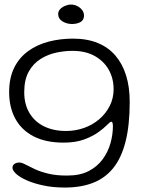

<svg xmlns="http://www.w3.org/2000/svg" viewBox="-20 -604 644 840"><path d="M264 216.5Q211 216.5 168.5 207.2Q126 198 96 184.5Q66 171 50.2 156.2Q34.5 141.5 34.5 130Q34.5 122.5 38.5 117.5Q42.5 112.5 49.2 109.8Q56 107 64.5 107Q75 107 91.5 115.8Q108 124.5 132.5 136Q157 147.5 192.2 156Q227.5 164.5 275.5 164Q330 164 367.8 144.5Q405.5 125 429 93Q452.5 61 463.2 23Q474 -15 474 -52.5Q474 -58.5 473.2 -62.5Q472.5 -66.5 471.2 -69Q470 -71.5 467 -71.5Q462 -71.5 448.5 -57.5Q435 -43.5 410.5 -25.8Q386 -8 348.5 6Q311 20 258.5 20Q180 20 127 -7.5Q74 -35 47 -84.8Q20 -134.5 20 -201Q20 -263 42 -307.5Q64 -352 103 -380.2Q142 -408.5 192.5 -421.8Q243 -435 299.5 -435Q361 -435 407.5 -416Q454 -397 485 -360.8Q516 -324.5 531.8 -273.5Q547.5 -222.5 547.5 -158.5Q547.5 -56 529.2 15.8Q511 87.5 475 131.8Q439 176 386.2 196.2Q333.5 216.5 264 216.5ZM269 -31Q310 -31 347.5 -44.2Q385 -57.5 414 -82.2Q443 -107 460 -140.5Q477 -174 477 -213.5Q477 -261 455.8 -298.8Q434.5 -336.5 394.5 -359Q354.5 -381.5 296.5 -381.5Q263 -381.5 226.2 -373.8Q189.5 -366 157.5 -346Q125.5 -326 105.8 -290.8Q86 -255.5 86 -200.5Q86 -148.5 108.5 -110.2Q131 -72 172.2 -51.5Q213.5 -31 269 -31ZM295 -499Q272 -499 253.2 -510.5Q234.5 -522 234.5 -542.5Q234.5 -554.5 243 -563.8Q251.5 -573 264.8 -578.5Q278 -584 291 -584Q305 -584 318 -577.5Q331 -571 339.2 -560.2Q347.5 -549.5 347.5 -536Q347.5 -516 332 -507.5Q316.5 -499 295 -499Z"/></svg>

Font: Gluten ExtraLight
Style: Regular
Weight: 250
Designer: Tyler Finck
Foundry: Etcetera Type Company
Version: Version 1.300